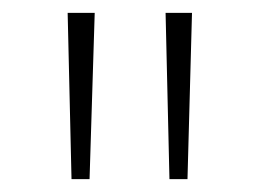

<svg xmlns="http://www.w3.org/2000/svg" viewBox="-20 -906 403 298"><path d="M91 -628 85 -886H127L119 -628ZM243 -628 237 -886H278L271 -628Z"/></svg>

Font: Noto Sans Kannada UI ExtraLight
Style: Regular
Weight: 200
Designer: Jelle Bosma - Monotype Design Team
Foundry: Monotype Imaging Inc.
Version: Version 2.005; ttfautohint (v1.8.4.7-5d5b)